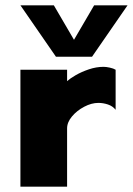

<svg xmlns="http://www.w3.org/2000/svg" viewBox="-20 -704 501 724"><path d="M57 0V-441H233V-398Q244 -408 265.5 -420.5Q287 -433 315 -442.5Q343 -452 371 -452Q380 -452 394 -449Q408 -446 416 -441V-290Q405 -304 387 -310Q369 -316 351 -316Q325 -316 297.5 -301.5Q270 -287 251.5 -265Q233 -243 233 -220V0ZM191 -490 57 -684H183L287 -506H231L335 -684H461L327 -490Z"/></svg>

Font: Teachers ExtraBold
Style: Regular
Weight: 800
Designer: Alfredo Marco Pradil, Chank Diesel
Version: Version 1.001